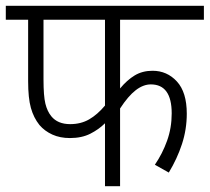

<svg xmlns="http://www.w3.org/2000/svg" viewBox="-20 -642 723 662"><path d="M394 -574V-337Q418 -366 444.5 -382Q471 -398 506 -398Q556 -398 590 -361Q624 -324 624 -250Q624 -196 607.5 -145.5Q591 -95 562 -47L514 -74Q540 -112 556 -156.5Q572 -201 572 -251Q572 -351 500 -351Q474 -351 448 -331Q422 -311 394 -268V0H342V-217Q321 -196 291.5 -181Q262 -166 221 -166Q187 -166 160.5 -178Q134 -190 116 -211Q96 -236 86.5 -270Q77 -304 77 -362V-574H0V-622H683V-574ZM130 -574V-368Q130 -311 136.5 -284.5Q143 -258 157 -241Q179 -214 222 -214Q259 -214 287.5 -230.5Q316 -247 342 -278V-574Z"/></svg>

Font: Noto Sans SemiCondensed Light
Style: Italic
Weight: 300
Width: 4
Italic angle: -12°
Designer: Monotype Design Team
Foundry: Monotype Imaging Inc.
Version: Version 2.013; ttfautohint (v1.8.4.7-5d5b)